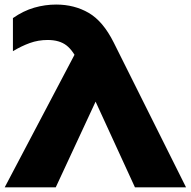

<svg xmlns="http://www.w3.org/2000/svg" viewBox="-24 -806 820 826"><path d="M-3.8 0 305.4 -587.2 445.2 -493.4 215.8 0ZM217.6 -786.4Q295.8 -786.4 357.6 -750.6Q419.4 -714.8 465.4 -622.8L776.4 0H556.6L358.2 -432L340.6 -478L316.6 -531.8Q292.2 -587.2 262 -610.6Q231.8 -634 181.2 -634Q140.4 -634 104 -620.8Q67.6 -607.6 31.6 -585.8V-728.2Q76.8 -759.6 123.3 -773Q169.8 -786.4 217.6 -786.4Z"/></svg>

Font: Unbounded
Style: Regular
Weight: 400
Designer: Luke Prowse, Jean-Baptiste Morizot, Fátima Lázaro, Florian Runge
Foundry: NaN
Version: Version 1.701;gftools[0.9.28.dev5+ged2979d]